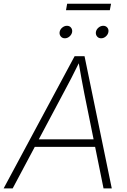

<svg xmlns="http://www.w3.org/2000/svg" viewBox="-45 -1037 698 1057"><path d="M-24.9 0 365.7 -727.5H420.4L570.3 0H524.9L419.4 -521Q412.1 -560.1 403.3 -605.7Q394.5 -651.4 385.3 -708H398.4Q370.6 -651.9 347.4 -606.4Q324.2 -561 302.2 -521L24.9 0ZM129.9 -228.5 136.7 -270H498L491.2 -228.5ZM511.7 -826.2Q497.6 -826.2 489.3 -836.4Q481 -846.7 482.9 -860.8Q485.4 -875 497.3 -885Q509.3 -895 523.4 -895Q537.6 -895 545.9 -885Q554.2 -875 551.8 -860.8Q549.3 -846.7 537.6 -836.4Q525.9 -826.2 511.7 -826.2ZM312 -826.2Q297.9 -826.2 289.6 -836.4Q281.2 -846.7 283.2 -860.8Q285.6 -875 297.6 -885Q309.6 -895 323.7 -895Q337.9 -895 345.9 -885Q354 -875 352.1 -860.8Q349.6 -846.7 337.9 -836.4Q326.2 -826.2 312 -826.2ZM566.4 -1016.6 559.6 -981H318.4L324.7 -1016.6Z"/></svg>

Font: Inter 24pt ExtraLight
Style: Italic
Weight: 250
Italic angle: -9.3988°
Version: Version 4.001;git-66647c0bb